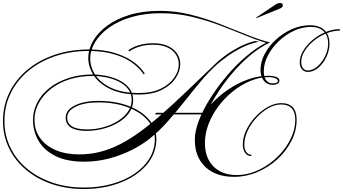

<svg xmlns="http://www.w3.org/2000/svg" viewBox="-70 -1034 2307 1292"><path d="M495 238Q377 238 277.5 204Q178 170 104.5 108Q31 46 -9.5 -37.5Q-50 -121 -50 -220Q-50 -323 -7 -411Q36 -499 114 -564Q192 -629 297.5 -665Q403 -701 527 -701Q655 -701 753.5 -659Q852 -617 904 -540L897 -533Q846 -609 750.5 -650Q655 -691 527 -691Q405 -691 301.5 -656Q198 -621 121.5 -557.5Q45 -494 2.5 -408Q-40 -322 -40 -220Q-40 -123 0 -41Q40 41 112 101Q184 161 281.5 194.5Q379 228 495 228Q597 228 684 203.5Q771 179 835.5 135Q900 91 936 31.5Q972 -28 972 -98Q972 -170 923 -225.5Q874 -281 788 -313Q702 -345 592 -345Q498 -345 440 -316.5Q382 -288 382 -243Q382 -163 516 -163Q571 -163 624.5 -177.5Q678 -192 721 -218.5Q764 -245 790 -281Q816 -317 816 -362Q816 -406 790.5 -437Q765 -468 725 -487Q685 -506 640 -514.5Q595 -523 556 -523Q466 -523 393.5 -499Q321 -475 269.5 -433.5Q218 -392 190 -339Q162 -286 162 -228Q162 -158 199.5 -105.5Q237 -53 304.5 -24Q372 5 463 5Q537 5 605 -12.5Q673 -30 740 -64.5Q807 -99 877 -150.5Q947 -202 1024.5 -270.5Q1102 -339 1191.5 -424.5Q1281 -510 1387 -612Q1406 -630 1444 -658.5Q1482 -687 1534 -715Q1586 -743 1646 -758L1672 -753Q1608 -740 1553 -711.5Q1498 -683 1457 -653Q1416 -623 1393 -603Q1336 -552 1281.5 -487Q1227 -422 1172.5 -353Q1118 -284 1060.5 -219Q1003 -154 940 -103Q885 -59 814 -23.5Q743 12 662.5 33Q582 54 497 54Q379 54 302.5 15.5Q226 -23 189 -87Q152 -151 152 -228Q152 -288 180 -343Q208 -398 261 -440.5Q314 -483 389 -508Q464 -533 557 -533Q593 -533 639 -524.5Q685 -516 728 -496Q771 -476 798.5 -442.5Q826 -409 826 -360Q826 -313 799 -275Q772 -237 726.5 -210Q681 -183 626.5 -168.5Q572 -154 516 -153Q372 -153 372 -243Q372 -293 433 -324Q494 -355 592 -355Q705 -355 793 -322Q881 -289 931.5 -231Q982 -173 982 -98Q982 -26 945.5 35Q909 96 843 141.5Q777 187 688 212.5Q599 238 495 238ZM973 -264 979 -275H1310V-264ZM1241 -91Q1240 -149 1268 -222Q1296 -295 1345 -372.5Q1394 -450 1455.5 -523Q1517 -596 1585.5 -654Q1654 -712 1720 -746Q1652 -766 1572.5 -799Q1493 -832 1404 -865.5Q1315 -899 1216.5 -922Q1118 -945 1013 -945Q901 -945 812.5 -918.5Q724 -892 662.5 -847.5Q601 -803 569 -749Q537 -695 537 -640Q537 -581 573 -527.5Q609 -474 682 -441Q755 -408 865 -408Q953 -408 1012.5 -437.5Q1072 -467 1102.5 -511.5Q1133 -556 1133 -601Q1133 -636 1114.5 -666Q1096 -696 1057.5 -714.5Q1019 -733 960 -733Q912 -733 870.5 -721Q829 -709 801 -688L793 -695Q823 -718 867 -730.5Q911 -743 960 -743Q1022 -743 1062.5 -723Q1103 -703 1123 -671.5Q1143 -640 1143 -603Q1143 -555 1111.5 -507.5Q1080 -460 1018 -429Q956 -398 864 -398Q750 -398 674.5 -433.5Q599 -469 561.5 -525.5Q524 -582 524 -645Q524 -702 556 -758Q588 -814 650 -860Q712 -906 801.5 -933.5Q891 -961 1005 -961Q1110 -961 1210.5 -936Q1311 -911 1405 -874.5Q1499 -838 1585 -803Q1671 -768 1747 -748Q1681 -718 1613.5 -661.5Q1546 -605 1485.5 -532.5Q1425 -460 1377.5 -381.5Q1330 -303 1302.5 -228Q1275 -153 1276 -91ZM1505 156Q1382 156 1311.5 89Q1241 22 1241 -93Q1241 -152 1270 -213.5Q1299 -275 1349 -330.5Q1399 -386 1462.5 -429.5Q1526 -473 1596 -498.5Q1666 -524 1734 -524Q1769 -524 1790 -515.5Q1811 -507 1810 -490Q1810 -478 1797.5 -470.5Q1785 -463 1764 -463Q1728 -463 1705.5 -490.5Q1683 -518 1683 -563Q1683 -618 1711.5 -671.5Q1740 -725 1788 -768.5Q1836 -812 1895 -838Q1954 -864 2015 -864Q2079 -864 2113 -831.5Q2147 -799 2147 -740Q2147 -693 2125.5 -649Q2104 -605 2071 -577.5Q2038 -550 2001 -550Q1977 -550 1962 -568Q1947 -586 1947 -615Q1947 -654 1971 -693.5Q1995 -733 2034.5 -766Q2074 -799 2121.5 -818.5Q2169 -838 2217 -838V-828Q2172 -828 2126 -809.5Q2080 -791 2042 -760Q2004 -729 1980.5 -691.5Q1957 -654 1957 -617Q1957 -591 1969 -575.5Q1981 -560 2001 -560Q2035 -560 2066 -587Q2097 -614 2117.5 -655.5Q2138 -697 2138 -741Q2138 -795 2107.5 -824Q2077 -853 2021 -853Q1964 -853 1908 -827Q1852 -801 1806 -757Q1760 -713 1732.5 -660Q1705 -607 1705 -553Q1705 -516 1720.5 -494.5Q1736 -473 1764 -473Q1800 -473 1800 -489Q1800 -500 1782.5 -507.5Q1765 -515 1737 -515Q1676 -515 1614.5 -489.5Q1553 -464 1498 -420Q1443 -376 1400.5 -319.5Q1358 -263 1333.5 -199.5Q1309 -136 1309 -72Q1309 28 1366.5 86Q1424 144 1524 144Q1582 144 1638.5 123Q1695 102 1745 65.5Q1795 29 1834 -19Q1873 -67 1895 -120.5Q1917 -174 1917 -228Q1917 -331 1821 -331Q1779 -331 1736 -306.5Q1693 -282 1656 -242Q1619 -202 1596.5 -154.5Q1574 -107 1574 -61Q1574 -30 1587 -11Q1600 8 1621 7V16Q1596 17 1580 -4.5Q1564 -26 1564 -63Q1564 -110 1587.5 -159Q1611 -208 1649.5 -249Q1688 -290 1733.5 -315Q1779 -340 1823 -340Q1926 -340 1926 -228Q1926 -154 1891 -85.5Q1856 -17 1796.5 37.5Q1737 92 1661.5 124Q1586 156 1505 156ZM1656 -912 1654 -916 1788 -1006Q1801 -1014 1814 -1014Q1833 -1014 1833 -998Q1833 -985 1815 -977Z"/></svg>

Font: Ballet
Style: Regular
Weight: 400
Designer: Maximiliano R. Sproviero
Foundry: Omnibus-Type
Version: Version 1.100